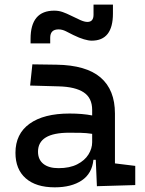

<svg xmlns="http://www.w3.org/2000/svg" viewBox="-20 -801 626 831"><path d="M399.4 4.9 394.5 -109.4H384.3Q378.4 -49.8 333.7 -20Q289.1 9.8 216.8 9.8Q135.7 9.8 91.3 -29.3Q46.9 -68.4 46.9 -139.6Q46.9 -221.7 108.2 -265.6Q169.4 -309.6 281.2 -309.6Q336.9 -309.6 378.9 -301.3V-325.2Q378.9 -377 342.5 -401.1Q306.2 -425.3 234.4 -427.2L110.4 -430.7L120.1 -522.5L224.6 -521Q353 -519 415.3 -465.6Q477.5 -412.1 477.5 -309.6V-93.8L565.4 -83V0ZM378.9 -221.7Q354 -225.6 329.3 -226.1Q304.7 -226.6 279.3 -226.6Q144.5 -226.6 144.5 -144.5Q144.5 -110.4 167.7 -91.8Q190.9 -73.2 233.4 -73.2Q281.7 -73.2 314.2 -89.8Q346.7 -106.4 362.8 -132.3Q378.9 -158.2 378.9 -185.5ZM112.3 -613.3V-632.8Q112.3 -754.9 214.8 -754.9Q234.4 -754.9 251.5 -748.8Q268.6 -742.7 287.1 -733.4Q311.5 -721.2 328.9 -713.6Q346.2 -706.1 358.4 -706.1Q384.8 -706.1 384.8 -737.3V-781.2H468.8V-742.2Q468.8 -625 377 -625Q363.3 -625 343.3 -630.9Q323.2 -636.7 297.4 -649.4Q281.2 -657.7 265.1 -665.8Q249 -673.8 233.4 -673.8Q197.3 -673.8 197.3 -637.7V-613.3Z"/></svg>

Font: Cascadia Mono PL
Style: Regular
Weight: 400
Monospace: yes
Designer: Aaron Bell
Foundry: Saja Typeworks
Version: Version 2404.023; ttfautohint (v1.8.4)